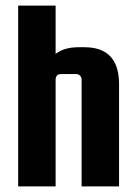

<svg xmlns="http://www.w3.org/2000/svg" viewBox="-20 -667 492 687"><path d="M179 0H45V-647H179V-474Q209 -498 261 -498H282Q406 -498 406 -366V0H272V-382Q272 -390 266.5 -396Q261 -402 253 -402H198Q181 -402 179 -384Z"/></svg>

Font: Squada One
Style: Regular
Weight: 400
Version: Version 1.001